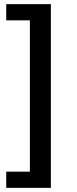

<svg xmlns="http://www.w3.org/2000/svg" viewBox="-20 -725 373 925"><path d="M10 180V102H124V-627H10V-705H225V180Z"/></svg>

Font: Nunito Sans 12pt SemiBold
Style: Regular
Weight: 600
Designer: Vernon Adams
Foundry: Vernon Adams
Version: Version 3.101;gftools[0.9.27]